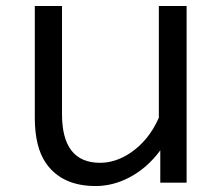

<svg xmlns="http://www.w3.org/2000/svg" viewBox="-20 -585 740 641"><path d="M96.2 -564.9H187V-204.1Q187 -41.5 314 -41.5Q364.3 -41.5 412.6 -72.8Q476.1 -114.3 510.3 -191.9V-564.9H603V24.9H515.1V-83Q470.7 -22.9 410.2 8.3Q356 36.1 299.3 36.1Q187.5 36.1 134.3 -39.1Q96.2 -92.8 96.2 -191.9Z"/></svg>

Font: FORM UDPGothic
Style: Regular
Weight: 400
Foundry: Pronama LLC
Version: Version 1.05101